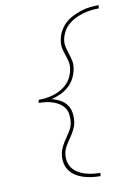

<svg xmlns="http://www.w3.org/2000/svg" viewBox="-104 -901 808 1122"><g transform="rotate(-10 300.0 -340.0)"><path d="M399 153Q373 153 347 149.5Q321 146 297.5 138.5Q274 131 253 117.5Q232 104 218 84Q204 64 199.5 38.5Q195 13 199 -13Q203 -36 214 -57.5Q225 -79 239 -99Q253 -119 265.5 -140Q278 -161 282 -184Q285 -206 283 -228.5Q281 -251 270 -269Q259 -287 241.5 -299Q224 -311 204 -318Q184 -325 162 -328Q140 -331 118 -331V-332L121 -349Q143 -349 166 -352Q189 -355 211.5 -362Q234 -369 255.5 -381.5Q277 -394 293.5 -411.5Q310 -429 320 -451Q330 -473 333 -496Q337 -518 332 -539.5Q327 -561 319.5 -581.5Q312 -602 308 -623.5Q304 -645 308 -667Q312 -694 325 -719.5Q338 -745 358.5 -764.5Q379 -784 404.5 -797Q430 -810 456.5 -818.5Q483 -827 509.5 -830Q536 -833 562 -833L559 -814Q535 -814 511.5 -811Q488 -808 464 -801Q440 -794 417 -782.5Q394 -771 375 -754Q356 -737 344 -714Q332 -691 328 -667Q325 -645 330 -623.5Q335 -602 342 -582Q349 -562 353.5 -540Q358 -518 354 -496Q350 -468 337 -441Q324 -414 301.5 -393Q279 -372 252 -359.5Q225 -347 197 -340Q222 -333 245.5 -320.5Q269 -308 284 -287Q299 -266 303 -239Q307 -212 303 -184Q299 -161 288 -139.5Q277 -118 263 -98Q249 -78 236.5 -57Q224 -36 220 -13Q216 11 220.5 33.5Q225 56 238 73.5Q251 91 270.5 103Q290 115 311 121.5Q332 128 355.5 131Q379 134 402 134Z"/></g></svg>

Font: Iosevka Curly ThExObl
Style: Regular
Weight: 100
Width: 7
Italic angle: -9°
Monospace: yes
Designer: Belleve Invis
Foundry: Belleve Invis
Version: Version 11.1.0; ttfautohint (v1.8.3)